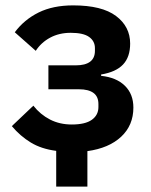

<svg xmlns="http://www.w3.org/2000/svg" viewBox="-20 -554 562 714"><path d="M189 140V7Q134 0 94.5 -24Q55 -48 24 -85L104 -161Q130 -128 166 -109.5Q202 -91 247 -91Q297 -91 321.5 -108.5Q346 -126 346 -156V-167Q346 -195 327.5 -208.5Q309 -222 274 -222H160V-311H262Q297 -311 315 -324.5Q333 -338 333 -365V-375Q333 -401 311.5 -416.5Q290 -432 243 -432Q200 -432 166.5 -414Q133 -396 113 -365L35 -434Q70 -481 123.5 -507.5Q177 -534 252 -534Q359 -534 411.5 -494.5Q464 -455 464 -392Q464 -342 437.5 -314Q411 -286 356 -277V-272Q413 -266 444.5 -235Q476 -204 476 -154Q476 -88 430.5 -45.5Q385 -3 305 8V140Z"/></svg>

Font: IBM Plex Sans SemiBold
Style: Regular
Weight: 600
Designer: Mike Abbink, Paul van der Laan, Pieter van Rosmalen
Foundry: Bold Monday
Version: Version 3.201